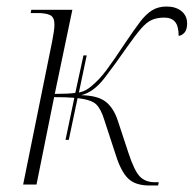

<svg xmlns="http://www.w3.org/2000/svg" viewBox="-20 -566 597 589"><path d="M181 -137 208 -266Q185 -268 146 -268L92 0H51L140 -439Q143 -455 145 -468Q147 -481 147 -491Q147 -513 134 -519.5Q121 -526 94 -526H74L76 -536H202L148 -278Q190 -278 211 -281L236 -396H246L222 -282Q235 -285 244 -290Q253 -295 262 -303Q285 -322 307 -351.5Q329 -381 366 -437Q391 -474 409 -498Q427 -522 446 -534Q465 -546 491 -546Q519 -546 536.5 -532Q554 -518 554 -494Q554 -475 546 -466Q538 -457 528 -456Q528 -486 517 -499Q506 -512 484 -512Q462 -512 446 -505Q430 -498 413 -478.5Q396 -459 370 -422Q334 -370 300.5 -326.5Q267 -283 229 -274Q279 -273 303.5 -254.5Q328 -236 341 -197L374 -97Q392 -42 409 -24.5Q426 -7 455 -7H467L465 3H438Q395 3 373 -18.5Q351 -40 335 -91L300 -198Q290 -231 275.5 -245.5Q261 -260 218 -265L191 -137Z"/></svg>

Font: Noto Serif Display SemiCondensed ExtraLight
Style: Italic
Weight: 200
Width: 4
Italic angle: -12°
Designer: Monotype Design Team
Foundry: Monotype Imaging Inc.
Version: Version 2.009